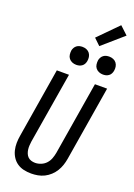

<svg xmlns="http://www.w3.org/2000/svg" viewBox="-215 -1264 938 1349"><g transform="rotate(20 254.0 -590.0)"><path d="M205 8Q176 8 149 2Q122 -4 100 -19Q78 -34 63.5 -56.5Q49 -79 42.5 -105.5Q36 -132 36.5 -160Q37 -188 42 -217L127 -735H218L130 -204Q128 -189 127 -173.5Q126 -158 128 -143Q130 -128 135.5 -114.5Q141 -101 151 -91Q161 -81 175.5 -76.5Q190 -72 205 -72Q227 -72 249 -81Q271 -90 286.5 -107Q302 -124 310 -145.5Q318 -167 322 -189L412 -735H503L411 -176Q407 -152 399 -128Q391 -104 377.5 -82Q364 -60 344.5 -42Q325 -24 302 -12.5Q279 -1 254 3.5Q229 8 205 8ZM441 -818Q425 -818 410.5 -824Q396 -830 386.5 -842Q377 -854 375 -869.5Q373 -885 375 -901Q377 -912 383 -922.5Q389 -933 398.5 -940Q408 -947 419 -949.5Q430 -952 441 -952Q457 -952 471.5 -946Q486 -940 495 -928Q504 -916 506.5 -900.5Q509 -885 506 -869Q504 -858 498.5 -847.5Q493 -837 483 -830Q473 -823 462.5 -820.5Q452 -818 441 -818ZM241 -818Q225 -818 210.5 -824Q196 -830 186.5 -842Q177 -854 175 -869.5Q173 -885 175 -901Q177 -912 183 -922.5Q189 -933 198.5 -940Q208 -947 219 -949.5Q230 -952 241 -952Q257 -952 271.5 -946Q286 -940 295 -928Q304 -916 306.5 -900.5Q309 -885 306 -869Q304 -858 298.5 -847.5Q293 -837 283 -830Q273 -823 262.5 -820.5Q252 -818 241 -818ZM349 -997 301 -1043 444 -1188 504 -1132Z"/></g></svg>

Font: Iosevka Medium Oblique
Style: Regular
Weight: 500
Italic angle: -9°
Monospace: yes
Designer: Belleve Invis
Foundry: Belleve Invis
Version: Version 32.5.0; ttfautohint (v1.8.4)